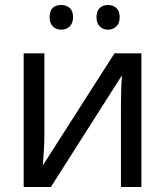

<svg xmlns="http://www.w3.org/2000/svg" viewBox="-20 -750 663 770"><path d="M179 -681Q179 -730 226 -730Q246 -730 259.5 -718Q273 -706 273 -681Q273 -657 259.5 -644Q246 -631 226 -631Q205 -631 192 -644Q179 -657 179 -681ZM367 -681Q367 -706 380 -718Q393 -730 413 -730Q433 -730 446.5 -718Q460 -706 460 -681Q460 -657 446.5 -644Q433 -631 413 -631Q393 -631 380 -644Q367 -657 367 -681ZM158 -536V-209Q158 -168 152 -87L439 -536H547V0H465V-316Q465 -396 469 -448L184 0H75V-536Z"/></svg>

Font: Advent Sans Logo
Style: Regular
Weight: 400
Designer: Types & Symbols
Foundry: Types & Symbols
Version: Version 1.002